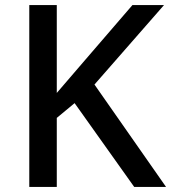

<svg xmlns="http://www.w3.org/2000/svg" viewBox="-20 -734 672 754"><path d="M632 0H507L273 -329L203 -271V0H95V-714H203V-369Q229 -399 255 -429.5Q281 -460 307 -490L500 -714H624L351 -402Z"/></svg>

Font: Noto Sans Medium
Style: Regular
Weight: 500
Designer: Monotype Design Team
Foundry: Monotype Imaging Inc.
Version: Version 2.007